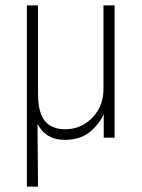

<svg xmlns="http://www.w3.org/2000/svg" viewBox="-20 -507 523 707"><path d="M79 180V-487H120V-161Q120 -113 132 -84.5Q144 -56 166.5 -43.5Q189 -31 220 -31Q259 -31 290.5 -50Q322 -69 341.5 -102Q361 -135 361 -180V-487H402V0H362V-95H366Q348 -52 312 -22Q276 8 219 8Q176 8 148.5 -13.5Q121 -35 108 -76H118L120 180Z"/></svg>

Font: Nunito Sans 10pt Condensed ExtraLight
Style: Regular
Weight: 250
Width: 3
Designer: Vernon Adams
Foundry: Vernon Adams
Version: Version 3.101;gftools[0.9.27]